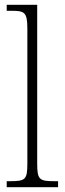

<svg xmlns="http://www.w3.org/2000/svg" viewBox="-20 -780 270 800"><path d="M8 0H222V-25H210C144 -25 135 -30 135 -98V-760H8V-735H27C82 -735 94 -730 94 -660V-98C94 -30 85 -25 19 -25H8Z"/></svg>

Font: Noto Serif Thai Condensed ExtraLight
Style: Regular
Weight: 200
Width: 3
Designer: Monotype Design Team
Foundry: Monotype Imaging Inc.
Version: Version 2.002